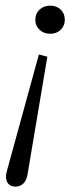

<svg xmlns="http://www.w3.org/2000/svg" viewBox="-20 -445 291 687"><path d="M149.4 -242.2 79.1 175.8Q77.1 190.4 71.3 201.2Q65.4 211.9 56.2 217.3Q46.9 222.7 36.1 222.7Q21.5 222.7 12.7 215.3Q3.9 208 2 194.8Q0 181.6 4.9 166L119.1 -250ZM159.2 -424.8Q182.6 -424.8 197.3 -410.6Q211.9 -396.5 211.9 -374Q211.9 -360.4 205.1 -348.6Q198.2 -336.9 186.5 -330.6Q174.8 -324.2 159.2 -324.2Q136.7 -324.2 121.6 -338.4Q106.4 -352.5 106.4 -374Q106.4 -396.5 121.6 -410.6Q136.7 -424.8 159.2 -424.8Z"/></svg>

Font: Crimson Pro Light
Style: Italic
Weight: 300
Italic angle: -12°
Designer: Jacques Le Bailly
Foundry: Baron von Fonthausen
Version: Version 1.003